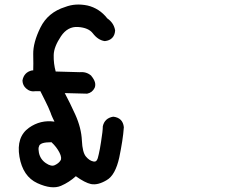

<svg xmlns="http://www.w3.org/2000/svg" viewBox="-20 -775 1040 838"><path d="M264.6 -744.6Q287.6 -753.4 311.8 -754.9Q335.9 -756.3 361.8 -751Q387.2 -745.1 409.2 -731Q431.2 -716.8 448.2 -694.8Q477.1 -674.8 482.4 -642.6V-641.6V-641.1Q481 -621.1 469.5 -609.4Q458 -597.7 438 -595.7H437.5H436.5Q407.7 -600.1 385.3 -629.4Q366.2 -654.3 320.3 -657.2Q275.4 -660.2 246.1 -616.7Q231 -594.2 222.9 -573.7Q214.8 -553.2 214.4 -534.7Q213.9 -516.1 216.1 -498Q218.3 -480 223.1 -462.9L327.1 -460Q341.8 -461.4 354.5 -457.8Q367.2 -454.1 377.9 -444.8L378.4 -444.3V-443.8Q390.6 -429.2 394.3 -416.3Q397.9 -403.3 393.1 -391.6Q382.8 -370.6 360.4 -366.2H359.9H359.4L262.7 -368.7Q273.9 -347.7 285.4 -324.2Q296.9 -300.8 308.6 -274.9Q335 -216.3 337.4 -161.6Q339.8 -109.9 355 -91.8Q370.1 -73.7 387.2 -70.3Q392.1 -69.3 395.8 -70.3Q399.4 -71.3 401.9 -74.7Q404.3 -78.1 406.7 -84.5Q408.7 -91.8 411.1 -102.1Q413.6 -112.3 416 -125.7Q418.5 -139.2 420.9 -155.3Q428.7 -203.6 428.7 -222.7V-223.1V-223.6Q432.6 -241.7 444.1 -252.2Q455.6 -262.7 473.6 -265.6H474.6H475.6Q516.1 -260.3 520.5 -220.2V-219.7V-219.2Q518.6 -190.9 513.4 -158Q508.3 -125 500.5 -87.4Q492.2 -49.8 478.5 -24.7Q464.8 0.5 444.8 11.7Q425.8 22.9 408.9 27.1Q392.1 31.2 377 28.3Q350.6 22.5 311 -5.9Q282.2 20.5 246.1 36.1Q206.1 53.2 143.1 24.4Q79.6 -4.9 64.9 -90.8Q50.3 -177.2 106.4 -217.3Q156.7 -252.9 217.8 -244.1Q215.8 -248 213.9 -252Q211.9 -255.9 210.2 -259.8Q208.5 -263.7 206.8 -267.3Q205.1 -271 203.6 -274.9Q202.1 -278.8 200.7 -283.2Q190.9 -308.1 178.7 -332Q167.5 -354 156.2 -377H136.2Q111.3 -373 93.8 -389.2Q79.1 -402.3 78.1 -422.4V-423.3V-423.8Q81.1 -441.4 91.6 -452.6Q102.1 -463.9 120.1 -467.8H120.6H121.1H125Q125.5 -481 125.5 -498.5Q125.5 -516.1 125 -538.1Q124.5 -563.5 132.3 -592.5Q140.1 -621.6 156.2 -654.3Q189 -721.2 264.6 -744.6ZM204.6 -154.3Q192.4 -154.3 182.9 -153.3Q173.3 -152.3 167 -150.4Q160.6 -148.4 156.2 -145Q153.3 -143.1 151.6 -139.9Q149.9 -136.7 148.9 -132.3Q147.9 -127.9 148.2 -122.1Q148.4 -116.2 149.9 -108.4Q155.8 -79.6 180.2 -63Q203.6 -46.9 219.2 -54.2Q227.5 -58.1 233.9 -63.2Q240.2 -68.4 244.1 -74.7Q247.6 -79.1 246.6 -88.1Q245.6 -97.2 239.5 -109.1Q233.4 -121.1 224.6 -132.6Q215.8 -144 204.6 -154.3Z"/></svg>

Font: NaikaiFont
Style: SemiBold
Weight: 600
Version: Version 1.89